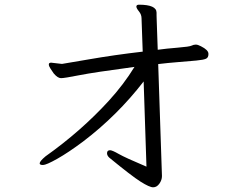

<svg xmlns="http://www.w3.org/2000/svg" viewBox="-20 -749 1040 818"><path d="M572 -729Q647 -729 647 -695V-683Q647 -680 647.5 -666Q648 -652 652 -537Q688 -542 737.5 -546Q787 -550 796 -554.5Q805 -559 814 -559Q823 -559 836 -552Q868 -536 868 -520V-518Q868 -504 858 -499Q848 -494 816 -491Q784 -488 739.5 -484.5Q695 -481 654 -476L670 1Q670 18 659 33.5Q648 49 632.5 49Q617 49 579 25Q541 1 446 -77Q436 -86 436 -96Q436 -109 449 -109Q458 -109 486 -93Q514 -77 604 -39L592 -402Q480 -257 334 -146Q271 -99 224 -72.5Q177 -46 163 -46Q149 -46 149 -53Q149 -62 174 -83Q325 -190 443 -319Q507 -389 553 -464Q381 -441 317.5 -428.5Q254 -416 240 -416Q226 -416 209 -436Q203 -445 195.5 -456Q188 -467 188 -474.5Q188 -482 198 -482L241 -477H246Q249 -477 358 -496Q467 -515 588 -529L583 -671Q583 -687 572 -700.5Q561 -714 561 -721V-722Q562 -729 572 -729Z"/></svg>

Font: LXGW WenKai
Style: Regular
Weight: 400
Designer: LXGW / Fontworks Inc.
Foundry: LXGW / Fontworks Inc.
Version: Version 1.520; June 14, 2025